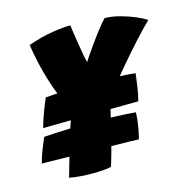

<svg xmlns="http://www.w3.org/2000/svg" viewBox="-99 -758 834 850"><g transform="rotate(-15 318.0 -332.5)"><path d="M63 -254Q69.5 -278 78.8 -304.2Q88 -330.5 96.8 -352Q105.5 -373.5 109.5 -382.5Q145.5 -385.5 184 -387.2Q222.5 -389 261.5 -389.8Q300.5 -390.5 338 -390.5Q393 -390.5 440.8 -388.8Q488.5 -387 521.5 -383Q518 -352.5 512.8 -318.8Q507.5 -285 500.5 -259.5Q489 -259.5 455.5 -259.2Q422 -259 376.2 -258.5Q330.5 -258 280.8 -257.2Q231 -256.5 185.5 -255.8Q140 -255 107 -254.8Q74 -254.5 63 -254ZM459.5 -96.5Q445 -97 410.2 -97.8Q375.5 -98.5 329.5 -99.2Q283.5 -100 234 -100.8Q184.5 -101.5 139.2 -102.2Q94 -103 61.2 -103.5Q28.5 -104 16.5 -104Q25 -135 35.2 -161.5Q45.5 -188 57.5 -215.5Q82 -217.5 116.8 -219.2Q151.5 -221 192 -222Q232.5 -223 274 -223Q331.5 -223 385.8 -221Q440 -219 478 -215.5Q478 -207 476 -187Q474 -167 469.8 -142.8Q465.5 -118.5 459.5 -96.5ZM204.5 -291.5Q194 -314.5 183.8 -338Q173.5 -361.5 163.8 -385.8Q154 -410 145.2 -436.5Q136.5 -463 128.5 -492.2Q120.5 -521.5 113.5 -554.5Q106.5 -587.5 100.5 -625Q164.5 -647 214.8 -654.8Q265 -662.5 297 -662.5Q298 -653 300.5 -636.5Q303 -620 306 -599.8Q309 -579.5 312.5 -558.5Q316 -537.5 319.5 -518.5Q323 -499.5 326.5 -486Q333 -496 344.2 -512.8Q355.5 -529.5 369.8 -549.5Q384 -569.5 399 -589.8Q414 -610 428 -627.2Q442 -644.5 452.5 -654.5Q486 -653.5 521.5 -644Q557 -634.5 587.8 -621.5Q618.5 -608.5 636.5 -596Q606 -566.5 563.5 -519.8Q521 -473 474.2 -417.5Q427.5 -362 384 -306Q376.5 -272.5 367.8 -236Q359 -199.5 351.5 -168.2Q344 -137 339 -118Q333.5 -96 327 -72.8Q320.5 -49.5 315.5 -32.5Q310.5 -15.5 308.5 -11Q301.5 -8 277.2 -5.8Q253 -3.5 224 -3.5Q193.5 -3.5 164 -6Q134.5 -8.5 117 -12Q134.5 -74 151.5 -132.2Q168.5 -190.5 182.5 -233.5Q196.5 -276.5 204.5 -291.5Z"/></g></svg>

Font: Grandstander Thin Black
Style: Italic
Weight: 900
Italic angle: -15°
Version: Version 1.200